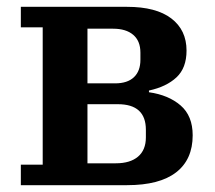

<svg xmlns="http://www.w3.org/2000/svg" viewBox="-20 -542 628 562"><path d="M41 -60H105V-462H41V-522H352Q437 -522 481.5 -488Q526 -454 526 -394Q526 -343 496.5 -315.5Q467 -288 416 -277V-272Q473 -264 508.5 -233.5Q544 -203 544 -146Q544 -75 495.5 -37.5Q447 0 352 0H41ZM319 -64Q361 -64 384 -83.5Q407 -103 407 -140V-162Q407 -237 325 -237H236V-64ZM317 -298Q353 -298 372 -316Q391 -334 391 -367V-388Q391 -422 370 -440Q349 -458 311 -458H236V-298Z"/></svg>

Font: IBM Plex Serif SmBld
Style: Regular
Weight: 600
Designer: Mike Abbink, Paul van der Laan, Pieter van Rosmalen
Foundry: Bold Monday
Version: Version 3.001